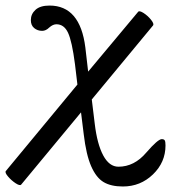

<svg xmlns="http://www.w3.org/2000/svg" viewBox="-71 -447 621 697"><path d="M5.9 223.1Q1.5 228.5 -14.2 218.3Q-29.8 208 -42 193.6Q-54.2 179.2 -49.8 173.8L210 -140.1L201.2 -213.9Q190.4 -297.4 176 -328.1Q161.6 -358.9 133.8 -358.9Q121.1 -358.9 107.9 -347.2Q95.7 -335 82 -335Q65.4 -335 53.2 -345Q41 -355 41 -374Q41 -396 57.9 -411.4Q74.7 -426.8 108.9 -426.8Q219.7 -426.8 238.8 -274.9L249 -187L430.2 -403.8Q434.6 -409.7 450 -399.9Q465.3 -390.1 477.1 -375.5Q488.8 -360.8 484.9 -355L262.2 -85.9L272.9 2Q281.7 76.2 303.7 117.2Q325.7 158.2 358.9 158.2Q416.5 158.2 460 106.9Q502.4 58.1 516.1 58.1Q524.4 58.1 527.1 62.7Q529.8 67.4 529.8 81.1Q529.8 142.1 484.4 186Q439 230 375 230Q332 230 305.2 214.1Q278.3 198.2 260 156.5Q241.7 114.7 232.9 40L223.1 -39.1Z"/></svg>

Font: Junicode SmCond
Style: Italic
Weight: 400
Width: 4
Italic angle: -11°
Designer: Peter S. Baker
Version: Version 2.206